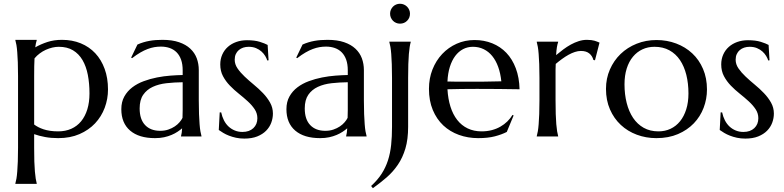

<svg xmlns="http://www.w3.org/2000/svg" viewBox="-20 -720 4138 1013"><path d="M75.2 -318.8Q75.2 -360.4 74 -391.4Q72.8 -422.4 71 -444.8Q69.3 -467.3 66.7 -482.4Q64 -497.6 61 -507.8V-509.8H173.8V-507.8Q171.4 -500.5 169.4 -491.2Q167.5 -481.9 166 -470.2Q194.8 -486.8 229.7 -498.3Q264.6 -509.8 307.1 -509.8Q361.3 -509.8 406 -491.5Q450.7 -473.1 482.7 -439Q514.6 -404.8 532.2 -356.4Q549.8 -308.1 549.8 -248Q549.8 -197.8 532.5 -151.4Q515.1 -105 481.7 -69.3Q448.2 -33.7 399.4 -12.5Q350.6 8.8 287.1 8.8Q249 8.8 217.8 2.9Q186.5 -2.9 160.2 -12.2V59.1Q160.2 100.6 161.1 131.6Q162.1 162.6 164.1 185.1Q166 207.5 168.5 222.7Q170.9 237.8 173.8 248V250H61V248Q64 237.8 66.7 222.7Q69.3 207.5 71 185.1Q72.8 162.6 74 131.6Q75.2 100.6 75.2 59.1ZM290 -473.1Q273.4 -473.1 256.1 -469Q238.8 -464.8 221.9 -457.3Q205.1 -449.7 189.7 -438.2Q174.3 -426.8 162.1 -412.1Q161.1 -393.6 160.6 -370.1Q160.2 -346.7 160.2 -318.8V-63Q169.9 -55.7 182.1 -49.3Q194.3 -43 209.7 -37.8Q225.1 -32.7 244.4 -29.8Q263.7 -26.9 287.1 -26.9Q325.2 -26.9 356 -40.5Q386.7 -54.2 408 -80.1Q429.2 -106 440.7 -143.1Q452.1 -180.2 452.1 -227.1Q452.1 -279.8 443.4 -325Q434.6 -370.1 415.3 -403.1Q396 -436 365.2 -454.6Q334.5 -473.1 290 -473.1Z M620.1 -144Q620.1 -182.6 636 -210.9Q651.9 -239.3 678.2 -259.3Q704.6 -279.3 738.3 -291.7Q772 -304.2 808.1 -311.3Q844.2 -318.4 879.4 -321Q914.6 -323.7 943.8 -324.2V-349.1Q943.8 -381.3 935.5 -404.8Q927.2 -428.2 912.1 -443.6Q897 -459 875.7 -466.6Q854.5 -474.1 829.1 -474.1Q811.5 -474.1 794.4 -471.2Q777.3 -468.3 759 -461.4Q740.7 -454.6 720.5 -442.9Q700.2 -431.2 676.8 -413.1L671.9 -416L705.1 -484.9Q721.2 -492.2 736.8 -496.8Q752.4 -501.5 768.6 -504.4Q784.7 -507.3 801.5 -508.5Q818.4 -509.8 836.9 -509.8Q888.2 -509.8 924.6 -497.3Q960.9 -484.9 984.1 -463.1Q1007.3 -441.4 1018.1 -412.4Q1028.8 -383.3 1028.8 -350.1V-190.9Q1028.8 -149.4 1030 -118.4Q1031.2 -87.4 1033 -64.9Q1034.7 -42.5 1037.4 -27.3Q1040 -12.2 1043 -2V0H935.1V-2Q937.5 -9.8 938.7 -19.5Q939.9 -29.3 940.9 -43Q930.7 -34.2 916.7 -24.9Q902.8 -15.6 885 -8.1Q867.2 -0.5 845.5 4.2Q823.7 8.8 797.9 8.8Q712.9 8.8 666.5 -31Q620.1 -70.8 620.1 -144ZM943.8 -286.1Q899.4 -285.6 858.4 -281Q817.4 -276.4 785.9 -261.7Q754.4 -247.1 735.6 -220Q716.8 -192.9 716.8 -147.9Q716.8 -90.3 745.6 -60.1Q774.4 -29.8 825.2 -29.8Q848.6 -29.8 867.9 -36.4Q887.2 -43 902.1 -53Q917 -63 927.2 -75Q937.5 -86.9 942.9 -98.1Q943.8 -116.7 943.8 -139.4Q943.8 -162.1 943.8 -190.9Z M1397 -401.9 1390.1 -400.9Q1386.7 -412.1 1379.2 -424.8Q1371.6 -437.5 1359.6 -448.2Q1347.7 -459 1330.8 -466.1Q1314 -473.1 1292 -473.1Q1276.9 -473.1 1263.4 -468.8Q1250 -464.4 1240 -455.8Q1230 -447.3 1224.1 -434.6Q1218.3 -421.9 1218.3 -404.8Q1218.3 -380.9 1233.2 -359.1Q1248 -337.4 1270.5 -316.2Q1293 -294.9 1319.1 -273.4Q1345.2 -252 1367.7 -228.5Q1390.1 -205.1 1405 -178.5Q1419.9 -151.9 1419.9 -121.1Q1419.9 -96.2 1411.1 -72.5Q1402.3 -48.8 1384 -30.3Q1365.7 -11.7 1337.2 -0.2Q1308.6 11.2 1269 11.2Q1245.6 11.2 1225.3 6.8Q1205.1 2.4 1188.2 -4.2Q1171.4 -10.7 1158 -18.8Q1144.5 -26.9 1134.3 -34.2L1139.2 -127H1147Q1151.9 -104 1161.6 -85Q1171.4 -65.9 1185.8 -52.5Q1200.2 -39.1 1218.8 -31.5Q1237.3 -23.9 1259.3 -23.9Q1295.4 -23.9 1316.7 -43.9Q1337.9 -64 1337.9 -96.2Q1337.9 -122.1 1323.5 -143.8Q1309.1 -165.5 1287.1 -185.5Q1265.1 -205.6 1240 -225.6Q1214.8 -245.6 1192.9 -268.3Q1170.9 -291 1156.5 -318.1Q1142.1 -345.2 1142.1 -379.9Q1142.1 -408.2 1152.6 -431.9Q1163.1 -455.6 1181.9 -472.4Q1200.7 -489.3 1226.6 -498.5Q1252.4 -507.8 1283.2 -507.8Q1323.7 -507.8 1350.8 -499.3Q1377.9 -490.7 1392.1 -482.9Z M1491.2 -144Q1491.2 -182.6 1507.1 -210.9Q1522.9 -239.3 1549.3 -259.3Q1575.7 -279.3 1609.4 -291.7Q1643.1 -304.2 1679.2 -311.3Q1715.3 -318.4 1750.5 -321Q1785.6 -323.7 1814.9 -324.2V-349.1Q1814.9 -381.3 1806.6 -404.8Q1798.3 -428.2 1783.2 -443.6Q1768.1 -459 1746.8 -466.6Q1725.6 -474.1 1700.2 -474.1Q1682.6 -474.1 1665.5 -471.2Q1648.4 -468.3 1630.1 -461.4Q1611.8 -454.6 1591.6 -442.9Q1571.3 -431.2 1547.9 -413.1L1543 -416L1576.2 -484.9Q1592.3 -492.2 1607.9 -496.8Q1623.5 -501.5 1639.6 -504.4Q1655.8 -507.3 1672.6 -508.5Q1689.5 -509.8 1708 -509.8Q1759.3 -509.8 1795.7 -497.3Q1832 -484.9 1855.2 -463.1Q1878.4 -441.4 1889.2 -412.4Q1899.9 -383.3 1899.9 -350.1V-190.9Q1899.9 -149.4 1901.1 -118.4Q1902.3 -87.4 1904.1 -64.9Q1905.8 -42.5 1908.4 -27.3Q1911.1 -12.2 1914.1 -2V0H1806.2V-2Q1808.6 -9.8 1809.8 -19.5Q1811 -29.3 1812 -43Q1801.8 -34.2 1787.8 -24.9Q1773.9 -15.6 1756.1 -8.1Q1738.3 -0.5 1716.6 4.2Q1694.8 8.8 1668.9 8.8Q1584 8.8 1537.6 -31Q1491.2 -70.8 1491.2 -144ZM1814.9 -286.1Q1770.5 -285.6 1729.5 -281Q1688.5 -276.4 1657 -261.7Q1625.5 -247.1 1606.7 -220Q1587.9 -192.9 1587.9 -147.9Q1587.9 -90.3 1616.7 -60.1Q1645.5 -29.8 1696.3 -29.8Q1719.7 -29.8 1739 -36.4Q1758.3 -43 1773.2 -53Q1788.1 -63 1798.3 -75Q1808.6 -86.9 1814 -98.1Q1814.9 -116.7 1814.9 -139.4Q1814.9 -162.1 1814.9 -190.9Z M2048.3 -309.1Q2048.3 -350.6 2047.1 -381.6Q2045.9 -412.6 2044.2 -435.1Q2042.5 -457.5 2039.8 -472.7Q2037.1 -487.8 2034.2 -498V-500H2147V-498Q2144 -487.8 2141.6 -472.7Q2139.2 -457.5 2137.2 -435.1Q2135.3 -412.6 2134.3 -381.6Q2133.3 -350.6 2133.3 -309.1V-50.8Q2133.3 15.1 2118.9 63.5Q2104.5 111.8 2079.3 148.9Q2054.2 186 2020.3 215.6Q1986.3 245.1 1947.3 272.9L1938 261.2Q1971.7 230.5 1993.2 197.3Q2014.6 164.1 2026.9 126.2Q2039.1 88.4 2043.7 44.7Q2048.3 1 2048.3 -50.8ZM2038.1 -647.9Q2038.1 -658.7 2042.2 -668.2Q2046.4 -677.7 2053.2 -684.8Q2060.1 -691.9 2069.6 -696Q2079.1 -700.2 2090.3 -700.2Q2101.6 -700.2 2111.1 -696Q2120.6 -691.9 2127.7 -684.8Q2134.8 -677.7 2138.9 -668.2Q2143.1 -658.7 2143.1 -647.9Q2143.1 -625.5 2127.9 -610.4Q2112.8 -595.2 2090.3 -595.2Q2079.1 -595.2 2069.6 -599.4Q2060.1 -603.5 2053.2 -610.6Q2046.4 -617.7 2042.2 -627.2Q2038.1 -636.7 2038.1 -647.9Z M2502.9 8.8Q2448.7 8.8 2401.4 -8.3Q2354 -25.4 2318.8 -58.3Q2283.7 -91.3 2263.4 -139.9Q2243.2 -188.5 2243.2 -251Q2243.2 -306.2 2261.7 -353.3Q2280.3 -400.4 2313 -435.1Q2345.7 -469.7 2389.4 -489.3Q2433.1 -508.8 2483.9 -508.8Q2534.2 -508.8 2577.1 -491.5Q2620.1 -474.1 2651.6 -441.2Q2683.1 -408.2 2701.4 -359.6Q2719.7 -311 2721.2 -249Q2666 -250 2610.8 -250.5Q2555.7 -251 2496.1 -251Q2453.6 -251 2413.3 -250.5Q2373 -250 2340.8 -249Q2343.8 -198.2 2356.7 -157.2Q2369.6 -116.2 2392.3 -87.2Q2415 -58.1 2447.5 -42.5Q2480 -26.9 2521 -26.9Q2549.3 -26.9 2574.5 -33.4Q2599.6 -40 2620.1 -51.8Q2640.6 -63.5 2656.7 -79.3Q2672.9 -95.2 2684.1 -113.8L2689.9 -110.8L2653.8 -23.9Q2627.4 -10.3 2590.8 -0.7Q2554.2 8.8 2502.9 8.8ZM2438 -289.1Q2486.8 -289.1 2535.9 -289.3Q2585 -289.6 2625 -291Q2620.6 -333.5 2608.4 -367.2Q2596.2 -400.9 2577.1 -424.3Q2558.1 -447.8 2532.2 -460.4Q2506.3 -473.1 2475.1 -473.1Q2446.8 -473.1 2423.1 -460.7Q2399.4 -448.2 2381.8 -424.8Q2364.3 -401.4 2353.5 -367.4Q2342.8 -333.5 2340.8 -290Q2362.8 -289.1 2387.2 -289.1Q2411.6 -289.1 2438 -289.1Z M2826.2 -309.1Q2826.2 -350.6 2825 -381.6Q2823.7 -412.6 2822 -435.1Q2820.3 -457.5 2817.6 -472.7Q2814.9 -487.8 2812 -498V-500H2924.8V-498Q2920.9 -486.8 2918.2 -470.7Q2915.5 -454.6 2914.1 -429.2Q2932.1 -444.3 2951.7 -459Q2971.2 -473.6 2991.7 -484.9Q3012.2 -496.1 3033.4 -502.9Q3054.7 -509.8 3076.2 -509.8Q3089.4 -509.8 3099.1 -508.5Q3108.9 -507.3 3116.7 -505.1Q3124.5 -502.9 3130.9 -500.2Q3137.2 -497.6 3143.1 -495.1L3119.1 -401.9L3110.8 -403.8Q3105 -425.3 3088.9 -438.2Q3072.8 -451.2 3044.9 -451.2Q3029.8 -451.2 3013.2 -445.8Q2996.6 -440.4 2979.5 -430.9Q2962.4 -421.4 2945.3 -408.9Q2928.2 -396.5 2912.1 -382.8Q2911.1 -368.7 2911.1 -352.1Q2911.1 -335.4 2911.1 -316.9V-190.9Q2911.1 -149.4 2912.1 -118.4Q2913.1 -87.4 2915 -64.9Q2917 -42.5 2919.4 -27.3Q2921.9 -12.2 2924.8 -2V0H2812V-2Q2814.9 -12.2 2817.6 -27.3Q2820.3 -42.5 2822 -64.9Q2823.7 -87.4 2825 -118.4Q2826.2 -149.4 2826.2 -190.9Z M3177.2 -251Q3177.2 -306.2 3197.8 -353.3Q3218.3 -400.4 3254.2 -435.1Q3290 -469.7 3338.9 -489.3Q3387.7 -508.8 3443.8 -508.8Q3499 -508.8 3547.6 -490.5Q3596.2 -472.2 3632.3 -438.5Q3668.5 -404.8 3689.2 -356.4Q3710 -308.1 3710 -248Q3710 -197.8 3692.4 -151.4Q3674.8 -105 3640.6 -69.3Q3606.4 -33.7 3556.9 -12.5Q3507.3 8.8 3442.9 8.8Q3388.2 8.8 3339.8 -9.3Q3291.5 -27.3 3255.4 -61Q3219.2 -94.7 3198.2 -142.8Q3177.2 -190.9 3177.2 -251ZM3454.1 -26.9Q3488.8 -26.9 3517.8 -40.5Q3546.9 -54.2 3567.9 -80.1Q3588.9 -106 3600.6 -143.1Q3612.3 -180.2 3612.3 -227.1Q3612.3 -279.8 3601.1 -325Q3589.8 -370.1 3567.6 -403.1Q3545.4 -436 3511.7 -454.6Q3478 -473.1 3433.1 -473.1Q3398.4 -473.1 3369.6 -459.7Q3340.8 -446.3 3319.6 -420.9Q3298.3 -395.5 3286.6 -358.6Q3274.9 -321.8 3274.9 -274.9Q3274.9 -222.2 3286.4 -176.8Q3297.9 -131.3 3320.3 -97.9Q3342.8 -64.5 3376.2 -45.7Q3409.7 -26.9 3454.1 -26.9Z M4040 -401.9 4033.2 -400.9Q4029.8 -412.1 4022.2 -424.8Q4014.6 -437.5 4002.7 -448.2Q3990.7 -459 3973.9 -466.1Q3957 -473.1 3935.1 -473.1Q3919.9 -473.1 3906.5 -468.8Q3893.1 -464.4 3883.1 -455.8Q3873 -447.3 3867.2 -434.6Q3861.3 -421.9 3861.3 -404.8Q3861.3 -380.9 3876.2 -359.1Q3891.1 -337.4 3913.6 -316.2Q3936 -294.9 3962.2 -273.4Q3988.3 -252 4010.7 -228.5Q4033.2 -205.1 4048.1 -178.5Q4063 -151.9 4063 -121.1Q4063 -96.2 4054.2 -72.5Q4045.4 -48.8 4027.1 -30.3Q4008.8 -11.7 3980.2 -0.2Q3951.7 11.2 3912.1 11.2Q3888.7 11.2 3868.4 6.8Q3848.1 2.4 3831.3 -4.2Q3814.5 -10.7 3801 -18.8Q3787.6 -26.9 3777.3 -34.2L3782.2 -127H3790Q3794.9 -104 3804.7 -85Q3814.5 -65.9 3828.9 -52.5Q3843.3 -39.1 3861.8 -31.5Q3880.4 -23.9 3902.3 -23.9Q3938.5 -23.9 3959.7 -43.9Q3981 -64 3981 -96.2Q3981 -122.1 3966.6 -143.8Q3952.1 -165.5 3930.2 -185.5Q3908.2 -205.6 3883.1 -225.6Q3857.9 -245.6 3835.9 -268.3Q3814 -291 3799.6 -318.1Q3785.2 -345.2 3785.2 -379.9Q3785.2 -408.2 3795.7 -431.9Q3806.2 -455.6 3825 -472.4Q3843.8 -489.3 3869.6 -498.5Q3895.5 -507.8 3926.3 -507.8Q3966.8 -507.8 3993.9 -499.3Q4021 -490.7 4035.2 -482.9Z"/></svg>

Font: Marcellus
Style: Regular
Weight: 400
Designer: Astigmatic (AOETI)
Foundry: Astigmatic (AOETI)
Version: Version 1.000